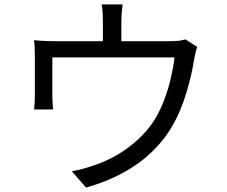

<svg xmlns="http://www.w3.org/2000/svg" viewBox="-20 -821 1040 878"><path d="M540.6 -801Q537.8 -778 536.4 -759.9Q535 -741.7 535 -725.8Q535 -714.3 535 -689.3Q535 -664.4 535 -637.4Q535 -610.5 535 -592.3H450.4Q450.4 -612.2 450.4 -639.2Q450.4 -666.1 450.4 -690.2Q450.4 -714.3 450.4 -725.8Q450.4 -741.7 449.5 -759.9Q448.6 -778 445.1 -801ZM881.9 -606.8Q878 -596.4 873.8 -578.7Q869.6 -561.1 867.2 -546.7Q862.7 -516.9 854.3 -479.8Q845.9 -442.8 834 -402.5Q822.1 -362.2 805.8 -322.4Q789.6 -282.5 768.9 -246.5Q731.6 -181.3 674 -126Q616.4 -70.7 540.7 -29.7Q465.1 11.2 373.4 36.7L308.4 -38Q333.4 -41.9 360.8 -49.5Q388.2 -57.2 411.7 -65.7Q462.3 -81.9 513.1 -111.2Q564 -140.5 608.2 -180.5Q652.5 -220.5 683.2 -267.5Q710.2 -310 729.8 -361.2Q749.3 -412.4 761.4 -464.2Q773.4 -516 777.9 -558.5H219.4Q219.4 -542.9 219.4 -517.8Q219.4 -492.8 219.4 -465.2Q219.4 -437.7 219.4 -414.5Q219.4 -391.3 219.4 -379.9Q219.4 -366.4 220.4 -349.2Q221.4 -332 222.7 -320.5H135.6Q137.6 -333.9 138.5 -351.9Q139.4 -369.9 139.4 -384.4Q139.4 -396.4 139.4 -420Q139.4 -443.6 139.4 -471.1Q139.4 -498.6 139.4 -522.7Q139.4 -546.9 139.4 -560Q139.4 -575.8 138.7 -598.1Q138 -620.4 135.6 -637Q157.5 -635.2 180.2 -633.9Q202.9 -632.6 229.2 -632.6H759.1Q787.2 -632.6 802.6 -635.2Q818 -637.8 827.5 -640.9Z"/></svg>

Font: Noto Sans HK Thin
Style: Regular
Weight: 100
Designer: Ryoko NISHIZUKA 西塚涼子 (kana, bopomofo & ideographs); Paul D. Hunt (Latin, Greek & Cyrillic); Sandoll Communications 산돌커뮤니
Foundry: Adobe
Version: Version 2.004-H2;hotconv 1.0.118;makeotfexe 2.5.65603